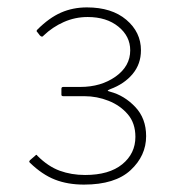

<svg xmlns="http://www.w3.org/2000/svg" viewBox="-20 -877 507 519"><path d="M81 -790Q77 -793 81 -797Q113 -829 145 -843Q177 -857 215 -857Q282 -857 321.5 -823.5Q361 -790 361 -741Q361 -704 338.5 -677Q316 -650 278 -636Q271 -633 271 -632Q271 -631 278 -629Q316 -619 345.5 -588Q375 -557 375 -509Q375 -456 333 -417Q291 -378 207 -378Q163 -378 128.5 -391.5Q94 -405 61 -437Q59 -439 59 -440Q59 -441 61 -444L75 -456Q79 -461 81 -456Q110 -427 141.5 -415.5Q173 -404 210 -404Q275 -404 310.5 -433Q346 -462 346 -507Q346 -544 325.5 -568Q305 -592 273.5 -604.5Q242 -617 208 -617H151Q146 -617 146 -621V-637Q146 -642 151 -642H197Q253 -642 292.5 -670Q332 -698 332 -741Q332 -779 300 -805Q268 -831 217 -831Q183 -831 152.5 -817.5Q122 -804 98 -781Q96 -778 93.5 -778Q91 -778 88 -781L81 -790Z"/></svg>

Font: Libre Franklin Thin
Style: Regular
Weight: 100
Designer: Pablo Impallari, Rodrigo Fuenzalida, Nhung Nguyen
Foundry: Impallari Type
Version: Version 3.000